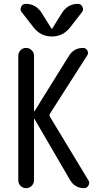

<svg xmlns="http://www.w3.org/2000/svg" viewBox="-20 -980 540 1000"><path d="M75.2 -41V-689.5Q75.2 -706.1 86.9 -718.3Q98.6 -730.5 115.7 -730.5Q132.8 -730.5 145 -718.3Q157.2 -706.1 157.2 -689.5V-401.4Q157.2 -400.4 158.2 -400.4Q160.2 -400.4 160.2 -401.4L339.8 -690.4Q366.2 -730.5 412.1 -730.5Q427.7 -730.5 435.1 -716.8Q442.4 -703.1 433.6 -690.4L241.2 -389.6Q234.4 -379.9 241.2 -370.1L440.4 -41Q448.2 -28.3 440.9 -14.2Q433.6 0 418 0Q371.1 0 345.7 -41L160.2 -359.4Q160.2 -360.4 158.2 -360.4Q157.2 -360.4 157.2 -359.4V-41Q157.2 -24.4 145 -12.2Q132.8 0 115.7 0Q98.6 0 86.9 -12.2Q75.2 -24.4 75.2 -41ZM303.7 -914.1Q334 -960 385.7 -960Q401.4 -960 409.2 -944.8Q417 -929.7 407.2 -917L345.7 -837.9Q308.6 -790 250 -790Q191.4 -790 154.3 -837.9L92.8 -917Q83 -929.7 90.3 -944.8Q97.7 -960 114.3 -960Q166 -960 196.3 -914.1L248 -831.1Q248 -830.1 250 -830.1Q252 -830.1 252 -831.1Z"/></svg>

Font: Rounded-X Mgen+ 1m regular
Style: Regular
Weight: 400
Designer: [Source Han Sans]
Ryoko NISHIZUKA  (kana & ideographs); Paul D. Hunt (Latin, Greek & Cyrillic); Wenlong ZHANG  (bopomofo
Version: Version 1.059.20150602